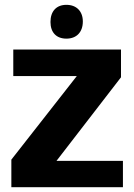

<svg xmlns="http://www.w3.org/2000/svg" viewBox="-20 -775 555 795"><path d="M255 -615C297 -615 323 -642 323 -686C323 -728 297 -755 255 -755C213 -755 189 -728 189 -684C189 -641 213 -615 255 -615ZM214 -109 481 -455V-570H35V-460H298L27 -114V0H489V-109Z"/></svg>

Font: FilmFarsi Display
Style: Regular
Weight: 400
Designer: Borna Izadpanah
Foundry: Borna Izadpanah
Version: Version 1.000;PS 001.000;hotconv 1.0.88;makeotf.lib2.5.64775